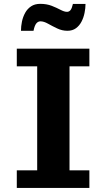

<svg xmlns="http://www.w3.org/2000/svg" viewBox="-20 -960 545 983"><path d="M66 2.2V-88.1H170.4V-620.5H66V-710.9H437.6V-620.5H335.9V-88.1H437.6V2.2ZM87.4 -802.4Q87.4 -825.5 92.4 -849.6Q97.5 -873.7 108.8 -894.3Q120.2 -914.9 139.2 -927.6Q158.1 -940.3 185.9 -940.3Q218.9 -940.3 244.8 -930.2Q270.6 -920 289.9 -909.7Q309.3 -899.4 323.2 -899.4Q333.6 -899.4 340.9 -908.1Q348.1 -916.8 353.3 -939.8H417.8Q417.8 -918.2 412.9 -894.1Q408.1 -870 397.3 -849.2Q386.5 -828.4 368.8 -815.4Q351 -802.4 325.1 -802.4Q298.2 -802.4 272.9 -814.4Q247.7 -826.4 226 -838.6Q204.3 -850.8 187.4 -850.8Q174.7 -850.8 165.9 -840Q157 -829.2 151.6 -802.4Z"/></svg>

Font: Comme
Style: Regular
Weight: 400
Designer: Vernon Adams
Foundry: Vernon Adams
Version: Version 1.000;gftools[0.9.27]